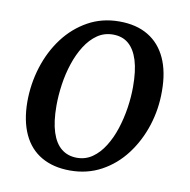

<svg xmlns="http://www.w3.org/2000/svg" viewBox="-69 -634 704 713"><g transform="rotate(10 283.0 -277.5)"><path d="M325.5 -566Q390 -566 434.5 -539.2Q479 -512.5 502.2 -461.8Q525.5 -411 525.5 -338.5Q526 -271 505.8 -208.2Q485.5 -145.5 448 -96Q410.5 -46.5 357.8 -17.8Q305 11 240 11Q177 11 132 -15Q87 -41 63.8 -91.2Q40.5 -141.5 40 -212.5Q40 -281 60 -344.5Q80 -408 117.5 -457.8Q155 -507.5 207.8 -536.8Q260.5 -566 325.5 -566ZM310.5 -514Q277.5 -514 251.5 -496Q225.5 -478 206 -447.2Q186.5 -416.5 173.8 -378Q161 -339.5 155 -298Q149 -256.5 149 -218Q149 -157.5 161.8 -118Q174.5 -78.5 198.8 -59.2Q223 -40 257 -40Q289.5 -40 315.2 -58Q341 -76 360.2 -106.8Q379.5 -137.5 392 -176Q404.5 -214.5 410.8 -255.8Q417 -297 417 -335.5Q417 -396 404.8 -435.2Q392.5 -474.5 369.2 -494.2Q346 -514 310.5 -514Z"/></g></svg>

Font: Merriweather 24pt
Style: Italic
Weight: 400
Italic angle: -7.8°
Designer: Eben Sorkin
Foundry: Eben Sorkin
Version: Version 2.101